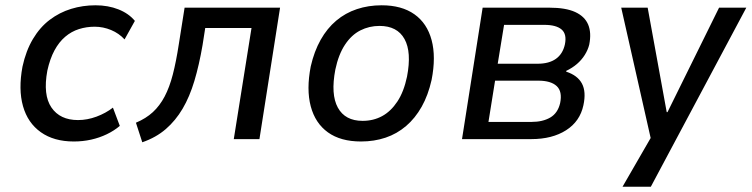

<svg xmlns="http://www.w3.org/2000/svg" viewBox="-20 -526 2842 726"><path d="M259 9Q184 9 134.5 -26Q85 -61 67 -124.5Q49 -188 65 -274Q78 -334 104.5 -378.5Q131 -423 168 -451Q205 -479 249 -492.5Q293 -506 341 -506Q389 -506 428 -490.5Q467 -475 490 -447L451 -377Q430 -400 400 -412.5Q370 -425 338 -425Q307 -425 278.5 -416Q250 -407 226.5 -387Q203 -367 186 -335.5Q169 -304 159 -259Q142 -167 174.5 -119.5Q207 -72 275 -72Q310 -72 345 -85Q380 -98 407 -119L433 -50Q412 -32 384 -18.5Q356 -5 324.5 2Q293 9 259 9Z M518 12 494 -62Q532 -78 558 -102Q584 -126 602.5 -161Q621 -196 633.5 -244.5Q646 -293 656 -358L678 -497H1039L961 0H864L931 -420H756L746 -356Q733 -280 715 -220Q697 -160 670.5 -115Q644 -70 607 -38Q570 -6 518 12Z M1345 9Q1268 9 1220 -25.5Q1172 -60 1155 -124Q1138 -188 1155 -275Q1168 -332 1192.5 -375.5Q1217 -419 1251.5 -448Q1286 -477 1329.5 -491.5Q1373 -506 1423 -506Q1499 -506 1547 -472Q1595 -438 1612 -374.5Q1629 -311 1612 -224Q1599 -166 1574.5 -122.5Q1550 -79 1515.5 -49.5Q1481 -20 1438 -5.5Q1395 9 1345 9ZM1351 -69Q1392 -69 1425 -87Q1458 -105 1482.5 -142Q1507 -179 1519 -236Q1537 -329 1509.5 -378.5Q1482 -428 1415 -428Q1376 -428 1342.5 -411Q1309 -394 1284.5 -357Q1260 -320 1248 -263Q1230 -169 1257.5 -119Q1285 -69 1351 -69Z M1727 0 1805 -497H2057Q2119 -497 2155 -480.5Q2191 -464 2204 -433Q2217 -402 2208 -357Q2203 -337 2191 -318Q2179 -299 2161.5 -284Q2144 -269 2121 -258V-255Q2164 -241 2180.5 -210Q2197 -179 2186 -128Q2173 -67 2120.5 -33.5Q2068 0 1989 0ZM1827 -65H1990Q2032 -65 2060.5 -81.5Q2089 -98 2098 -136Q2107 -180 2085 -200.5Q2063 -221 2015 -221H1852ZM1862 -285H2013Q2056 -285 2082 -303.5Q2108 -322 2116 -358Q2124 -397 2103.5 -414.5Q2083 -432 2038 -432H1886Z M2334 180 2450 -21 2448 30 2329 -497H2429L2501 -102H2504L2699 -497H2802L2441 180Z"/></svg>

Font: Nunito Sans 7pt SemiCondensed Medium
Style: Italic
Weight: 500
Width: 4
Italic angle: -9°
Designer: Vernon Adams
Foundry: Vernon Adams
Version: Version 3.101;gftools[0.9.27]